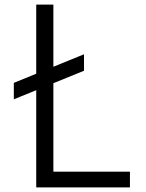

<svg xmlns="http://www.w3.org/2000/svg" viewBox="-20 -820 640 840"><path d="M138.5 0V-800H213.5V-69H548.5V0ZM40.5 -385.5V-457.5L347.5 -582.5V-510.5Z"/></svg>

Font: Victor Mono Thin
Style: Regular
Weight: 100
Monospace: yes
Designer: Rune Bjørnerås
Version: Version 1.561;gftools[0.9.30]